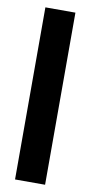

<svg xmlns="http://www.w3.org/2000/svg" viewBox="-82 -733 355 768"><g transform="rotate(10 95.0 -349.5)"><path d="M38 -699H160V0H38Z"/></g></svg>

Font: Moniqa Black Heading
Style: Regular
Weight: 900
Designer: Rajesh Rajput
Foundry: Rajesh Rajput
Version: Version 1.000